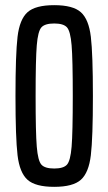

<svg xmlns="http://www.w3.org/2000/svg" viewBox="-20 -716 420 744"><path d="M40 -344Q40 -506 48 -573.5Q56 -641 86.5 -668.5Q117 -696 190 -696Q263 -696 293.5 -668.5Q324 -641 332 -573.5Q340 -506 340 -344Q340 -182 332 -114.5Q324 -47 293.5 -19.5Q263 8 190 8Q117 8 86.5 -19.5Q56 -47 48 -114.5Q40 -182 40 -344ZM262 -344Q262 -486 257.5 -540.5Q253 -595 239.5 -610Q226 -625 190 -625Q154 -625 140.5 -610Q127 -595 122.5 -540.5Q118 -486 118 -344Q118 -202 122.5 -147.5Q127 -93 140.5 -78Q154 -63 190 -63Q226 -63 239.5 -78Q253 -93 257.5 -147.5Q262 -202 262 -344Z"/></svg>

Font: Saira Ultra Condensed Medium
Style: Regular
Weight: 500
Width: 1
Designer: Hector Gatti with collaboration of the Omnibus-Type team
Foundry: Omnibus-Type
Version: Version 1.001; ttfautohint (v1.8)